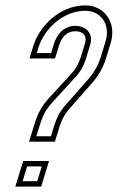

<svg xmlns="http://www.w3.org/2000/svg" viewBox="-20 -693 474 713"><path d="M170.3 -338C133.1 -298.4 121.5 -276.5 104.2 -220L88 -167H184L200.2 -220C208 -245.3 218.7 -266.3 232.5 -283L323 -386C346.7 -413.3 363.5 -443.3 373.5 -476L390.9 -533C414.5 -610 367 -673 296.7 -673C202.9 -673 126.6 -597.3 103.6 -522L89.5 -476H184.5L198.6 -522C207.4 -551.1 224.9 -577 260.4 -577C286.4 -577 304.6 -561.3 295.9 -533L280 -481C272.7 -457 261.1 -436.7 245.4 -420ZM37 0H133L162 -95H66ZM185 -324.4 260 -406.4C277.8 -425.2 291.1 -448.6 299.2 -475.2L315.1 -527.2C317 -533.4 318 -539.6 318.1 -545.7C318.6 -580.3 288.1 -597 260.4 -597C212.3 -597 189.2 -559.8 179.4 -527.8L169.7 -496H116.5L122.7 -516.2C143.6 -584.6 213.9 -653 296.7 -653C305.8 -653 314.3 -651.7 322.1 -649.4C362.9 -637.2 388.9 -594.7 371.8 -538.8L354.4 -481.8C345.2 -452 329.8 -424.4 307.9 -399.1L217.3 -296C201.1 -276.3 189.5 -253.3 181.1 -225.8L169.2 -187H115.1L123.4 -214.2C140.4 -269.8 149 -286.1 185 -324.4ZM64 -20 80.8 -75H135L118.2 -20Z"/></svg>

Font: Din Kursivschrift
Style: EngGhost
Weight: 400
Version: Version 1.089